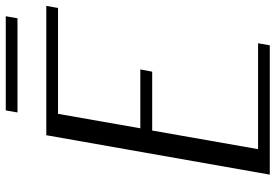

<svg xmlns="http://www.w3.org/2000/svg" viewBox="-168 -808 975 680"><g transform="rotate(-90 320.0 -467.5)"><path d="M181.6 -791.5H639.6L632.3 -750H257.3L206.1 -458.5H414.6L406.7 -416.5H198.2L132.3 -41.5H507.3L500 0H42ZM603 -935.1 595.7 -893.6H262.2L269.5 -935.1Z"/></g></svg>

Font: Resagnicto
Style: Italic
Weight: 500
Italic angle: -10°
Version: Version 0.999